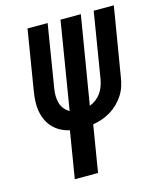

<svg xmlns="http://www.w3.org/2000/svg" viewBox="-111 -815 744 894"><g transform="rotate(-15 261.5 -367.5)"><path d="M138 0 175 -226Q152 -231 131.5 -242Q111 -253 95.5 -269.5Q80 -286 70.5 -307Q61 -328 57 -351.5Q53 -375 54.5 -399Q56 -423 60 -448L107 -735H204L155 -434Q152 -416 152 -398.5Q152 -381 156.5 -364.5Q161 -348 171.5 -334.5Q182 -321 197 -313L266 -735H364L294 -312Q310 -318 324.5 -329Q339 -340 349 -354Q359 -368 365 -384.5Q371 -401 374 -417L426 -735H523L468 -403Q465 -382 458 -360.5Q451 -339 438.5 -319.5Q426 -300 409 -283.5Q392 -267 372 -255Q352 -243 330.5 -235.5Q309 -228 287 -225L250 0Z"/></g></svg>

Font: Iosevka Term Curly Oblique
Style: Bold
Weight: 700
Italic angle: -9°
Designer: Belleve Invis
Foundry: Belleve Invis
Version: Version 32.3.0